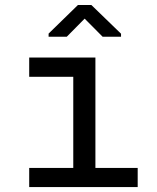

<svg xmlns="http://www.w3.org/2000/svg" viewBox="-20 -763 640 783"><path d="M99.1 -528.3H369.1V-78.1H541.5V0H99.1V-78.1H278.8V-449.7H99.1ZM473.6 -613.3H398.4L325.2 -687L252.4 -613.3H178.2V-626L297.9 -742.7H352.5L473.6 -625.5Z"/></svg>

Font: RobotoMono-Regular
Style: Regular
Weight: 400
Designer: Google
Version: Version 2.000985; 2015; ttfautohint (v1.3)